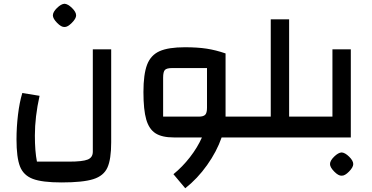

<svg xmlns="http://www.w3.org/2000/svg" viewBox="-20 -733 1984 1024"><path d="M348 129Q420 129 447.5 118Q475 107 475 76V-470H573V26Q573 116 553 160.5Q533 205 477.5 222.5Q422 240 308 240Q205 240 155 221Q105 202 86.5 154.5Q68 107 68 10Q68 -55 76 -121.5Q84 -188 99 -237L191 -222Q166 -110 166 -10Q166 74 177 129ZM262 -651Q262 -669 284 -690.5Q306 -712 324 -713Q342 -712 364 -690.5Q386 -669 386 -651Q386 -634 363 -611Q340 -588 324 -589Q307 -588 284.5 -611Q262 -634 262 -651Z M1306 0H1162Q1136 75 1084.5 147.5Q1033 220 968 271L905 196Q953 157 993 105.5Q1033 54 1057 0H907Q844 0 809.5 -22Q775 -44 760 -95.5Q745 -147 745 -242Q745 -337 764.5 -388Q784 -439 831 -460Q878 -481 966 -481Q1033 -481 1082 -473.5Q1131 -466 1183 -448V-111H1306ZM1040 -111Q1065 -111 1074.5 -121Q1084 -131 1084 -158V-370H898Q869 -370 859.5 -360Q850 -350 850 -319V-111Z M1635 -111V0H1266V-111H1424V-630H1522V-111Z M1595 -111H1753V-470H1851V0H1595ZM1740 142Q1740 124 1762 102.5Q1784 81 1802 80Q1820 81 1842 102.5Q1864 124 1864 142Q1864 159 1841.5 182Q1819 205 1802 204Q1785 205 1762.5 182Q1740 159 1740 142Z"/></svg>

Font: Changa Medium
Style: Regular
Weight: 500
Designer: Eduardo Rodriguez Tunni
Foundry: Eduardo Rodriguez Tunni
Version: Version 2.002; ttfautohint (v1.5) -l 8 -r 50 -G 150 -x 14 -H